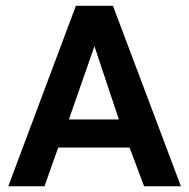

<svg xmlns="http://www.w3.org/2000/svg" viewBox="-20 -648 658 668"><path d="M393.6 -232.4H219.7L308.6 -487.3ZM609.4 0 373 -627.9H244.1L8.8 0H134.8L182.6 -134.8H430.7L481.4 0Z"/></svg>

Font: Namkio Khamti Book
Style: Bold
Weight: 800
Designer: Debbi Hosken
Foundry: SIL International
Version: Version 3.917